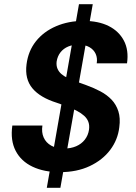

<svg xmlns="http://www.w3.org/2000/svg" viewBox="-20 -812 651 919"><path d="M204 87 358 -792H424L269 87ZM267 12Q191 12 136 -14Q81 -40 55 -90Q29 -140 39 -211H183Q178 -179 189 -154Q200 -129 225 -115Q250 -101 286 -101Q319 -101 344.5 -112Q370 -123 386 -143.5Q402 -164 406 -191Q409 -212 403 -228.5Q397 -245 382.5 -258Q368 -271 348 -281.5Q328 -292 303.5 -301.5Q279 -311 252 -320Q172 -345 135 -389.5Q98 -434 107 -504Q115 -568 152 -614.5Q189 -661 248.5 -686.5Q308 -712 380 -712Q451 -712 500 -687.5Q549 -663 573 -617.5Q597 -572 588 -509H443Q447 -534 438 -554Q429 -574 408.5 -586Q388 -598 358 -598Q330 -599 307 -589.5Q284 -580 269.5 -561.5Q255 -543 251 -517Q249 -498 255 -483.5Q261 -469 273.5 -458Q286 -447 304.5 -438.5Q323 -430 346 -421.5Q369 -413 394 -404Q430 -391 461 -374.5Q492 -358 514 -335Q536 -312 546.5 -279.5Q557 -247 551 -203Q544 -143 507.5 -94.5Q471 -46 409.5 -17Q348 12 267 12Z"/></svg>

Font: DM Sans 11pt
Style: Bold Italic
Weight: 700
Italic angle: -10°
Version: Version 4.004;gftools[0.9.30]